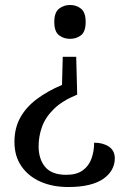

<svg xmlns="http://www.w3.org/2000/svg" viewBox="-20 -559 514 771"><path d="M290 -179Q231 -155 197 -122Q163 -89 149 -50.5Q135 -12 135 28Q135 80 161.5 111.5Q188 143 246 143Q288 143 312.5 125Q337 107 347.5 77.5Q358 48 358 14Q394 14 417.5 30Q441 46 441 77Q441 101 429.5 122Q418 143 395 159Q372 175 337 183.5Q302 192 254 192Q191 192 142.5 170.5Q94 149 66 108.5Q38 68 38 11Q38 -44 61 -86Q84 -128 127 -160.5Q170 -193 229 -218L232 -331H286ZM261 -539Q287 -539 305.5 -524Q324 -509 324 -471Q324 -432 305.5 -417.5Q287 -403 261 -403Q236 -403 217 -417.5Q198 -432 198 -471Q198 -509 217 -524Q236 -539 261 -539Z"/></svg>

Font: Noto Serif Malayalam
Style: Regular
Weight: 400
Designer: Indian type Foundry, Jelle Bosma, Monotype Design Team
Foundry: Monotype Imaging Inc.
Version: Version 2.103